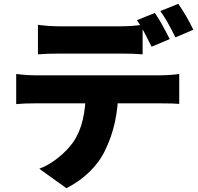

<svg xmlns="http://www.w3.org/2000/svg" viewBox="-20 -898 1040 1007"><path d="M295 -760H494H563H612Q669 -760 728 -768V-613Q679 -617 612 -617H418H348H295Q223 -617 179 -613V-768Q235 -760 295 -760ZM166 -503H431H557H675H769H821Q841 -503 871 -505Q901 -507 920 -510V-353Q893 -356 821 -356H557H431H313H219H166Q102 -356 65 -352V-510Q119 -503 166 -503ZM531 -109Q502 -48 449 3.5Q396 55 328 89L186 -13Q235 -31 283.5 -69.5Q332 -108 363 -151Q399 -204 414.5 -271.5Q430 -339 430 -423L600 -424Q600 -249 531 -109ZM870 -693 775 -653Q771 -661 746.5 -709.5Q722 -758 698 -792L792 -830Q824 -785 870 -693ZM994 -742 900 -702Q856 -792 821 -840L915 -878Q960 -813 994 -742Z"/></svg>

Font: Merged Yaku Han JP Black
Style: Regular
Weight: 900
Designer: Ryoko NISHIZUKA 西塚涼子 (kana, bopomofo & ideographs); Paul D. Hunt (Latin, Greek & Cyrillic); Sandoll Communications 산돌커뮤니
Foundry: Adobe
Version: Version 2.004